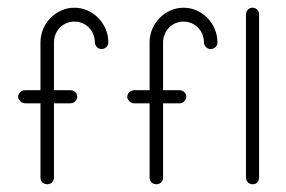

<svg xmlns="http://www.w3.org/2000/svg" viewBox="-20 -478 741 498"><path d="M635 -458C625 -458 618 -450 618 -440V-17C618 -11 621 -5 627 -2C629 -1 632 0 635 0C638 0 641 -1 644 -2C649 -5 652 -11 652 -17V-440C652 -445 651 -449 647 -453C644 -456 640 -458 635 -458ZM456 -458C408 -458 368 -417 368 -368V-244H328C322 -244 316 -241 313 -236C311 -233 310 -230 310 -227C310 -224 311 -221 313 -219C316 -213 322 -210 328 -210H368V-17C368 -11 371 -5 377 -2C380 -1 383 0 386 0C388 0 391 -1 394 -2C400 -5 403 -11 403 -17V-210H446C452 -210 457 -213 461 -219C464 -224 464 -230 461 -236C457 -241 452 -244 446 -244H403V-368C403 -398 426 -422 456 -422C486 -422 509 -398 509 -368C509 -362 513 -356 518 -353C523 -350 530 -350 535 -353C541 -356 544 -362 544 -368C544 -417 504 -458 456 -458ZM173 -458C125 -458 85 -417 85 -368V-244H45C39 -244 33 -241 30 -236C28 -233 27 -230 27 -227C27 -224 28 -221 30 -219C33 -213 39 -210 45 -210H85V-17C85 -11 88 -5 94 -2C97 -1 100 0 103 0C105 0 108 -1 111 -2C117 -5 120 -11 120 -17V-210H163C169 -210 174 -213 178 -219C181 -224 181 -230 178 -236C174 -241 169 -244 163 -244H120V-368C120 -398 143 -422 173 -422C203 -422 226 -398 226 -368C226 -362 230 -356 235 -353C240 -350 247 -350 252 -353C258 -356 261 -362 261 -368C261 -417 221 -458 173 -458Z"/></svg>

Font: LetsTrace
Style: basic
Weight: 500
Version: Version 002.000